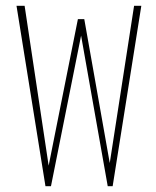

<svg xmlns="http://www.w3.org/2000/svg" viewBox="-20 -643 540 663"><path d="M137 0 37 -623H65L148 -71L249 -577H271L359 -80L443 -623H468L369 0H352L260 -520L156 0Z"/></svg>

Font: Inconsolata ExtraLight
Style: Regular
Weight: 200
Monospace: yes
Designer: Raph Levien, Cyreal, Brenton Simpson
Foundry: Raph Levien, Cyreal, Google
Version: Version 3.001; ttfautohint (v1.8.2.53-6de2)